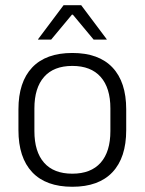

<svg xmlns="http://www.w3.org/2000/svg" viewBox="-20 -702 553 734"><path d="M256.5 12Q155.5 12 103 -43.8Q50.5 -99.5 50.5 -204.5V-284Q50.5 -388.5 103 -444Q155.5 -499.5 256.5 -499.5Q357.5 -499.5 410 -444Q462.5 -388.5 462.5 -284V-204.5Q462.5 -99.5 410 -43.8Q357.5 12 256.5 12ZM256.5 -38Q327.5 -38 364.8 -80Q402 -122 402 -201V-287.5Q402 -366 364.8 -408Q327.5 -450 256.5 -450Q185.5 -450 148.5 -408Q111.5 -366 111.5 -287.5V-201Q111.5 -122 148.5 -80Q185.5 -38 256.5 -38ZM125.5 -552 223 -682H290.5L388 -552V-550.5H338L258.5 -646H255L175.5 -550.5H125.5Z"/></svg>

Font: Anek Kannada Medium Light
Style: Regular
Weight: 300
Version: Version 1.003